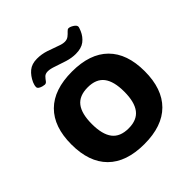

<svg xmlns="http://www.w3.org/2000/svg" viewBox="-190 -855 1009 1009"><g transform="rotate(-45 315.0 -350.5)"><path d="M316 8Q182 8 112.5 -61.5Q43 -131 43 -262Q43 -393 112.5 -462Q182 -531 316 -531Q449 -531 518.5 -462Q588 -393 588 -262Q588 -131 518.5 -61.5Q449 8 316 8ZM316 -109Q378 -109 407 -147Q436 -185 436 -262Q436 -339 407 -376.5Q378 -414 316 -414Q253 -414 224 -376.5Q195 -339 195 -262Q195 -185 224 -147Q253 -109 316 -109ZM167 -583Q163 -583 152.5 -585.5Q142 -588 133.5 -593.5Q125 -599 125 -607Q125 -615 127.5 -623Q130 -631 132 -636Q147 -669 171 -689Q195 -709 234 -709Q268 -709 300 -698.5Q332 -688 358 -678Q384 -668 400 -668Q417 -668 428.5 -677Q440 -686 448.5 -695.5Q457 -705 464 -705Q475 -705 491 -695Q507 -685 507 -674Q507 -670 504.5 -663.5Q502 -657 499 -649Q486 -619 462 -600.5Q438 -582 396 -582Q366 -582 333.5 -592Q301 -602 273 -612Q245 -622 228 -622Q209 -622 199.5 -612Q190 -602 183.5 -592.5Q177 -583 167 -583Z"/></g></svg>

Font: Asap Semi Expanded
Style: Bold
Weight: 700
Width: 6
Designer: Pablo Cosgaya
Foundry: Omnibus-Type
Version: Version 3.001; ttfautohint (v1.8.4.7-5d5b)